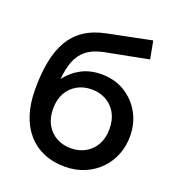

<svg xmlns="http://www.w3.org/2000/svg" viewBox="-135 -843 887 967"><g transform="rotate(20 308.0 -360.0)"><path d="M318.5 15Q256 15 205.5 -6.5Q155 -28 119.5 -68.8Q84 -109.5 65.2 -168.2Q46.5 -227 46.5 -302Q46.5 -384.5 59.2 -450Q72 -515.5 99.8 -563.5Q127.5 -611.5 173.2 -642.5Q219 -673.5 284.5 -687L521.5 -735L539.5 -639.5L309 -595Q251 -583 218 -556.5Q185 -530 169.5 -489Q154 -448 149 -392.5Q180.5 -435 227.5 -460.5Q274.5 -486 337 -486Q407.5 -486 461.8 -452.8Q516 -419.5 546.5 -364Q577 -308.5 577 -241Q577 -188.5 558.8 -142Q540.5 -95.5 506 -60.2Q471.5 -25 424 -5Q376.5 15 318.5 15ZM316 -82.5Q359.5 -82.5 393.8 -101.8Q428 -121 447.5 -156.2Q467 -191.5 467 -240Q467 -288.5 447.5 -323.8Q428 -359 393.8 -378.2Q359.5 -397.5 316 -397.5Q272.5 -397.5 238.2 -378.2Q204 -359 184.5 -323.8Q165 -288.5 165 -240Q165 -191.5 184.5 -156.2Q204 -121 238.2 -101.8Q272.5 -82.5 316 -82.5Z"/></g></svg>

Font: Geologica EX
Style: Regular
Weight: 400
Designer: Sindre Bremnes, Frode Helland
Foundry: Monokrom Skriftforlag AS
Version: Version 1.010;gftools[0.9.28]